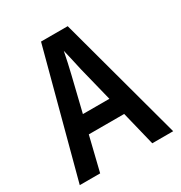

<svg xmlns="http://www.w3.org/2000/svg" viewBox="-168 -834 899 954"><g transform="rotate(-30 281.5 -357.0)"><path d="M14 0 204 -714H357L550 0H430L382 -196H179L131 0ZM252 -495 204 -298H356L307 -495Q301 -524 293.5 -555.5Q286 -587 279 -618Q273 -587 266 -555.5Q259 -524 252 -495Z"/></g></svg>

Font: Noto Sans Mono SemiCondensed SemiBold
Style: Regular
Weight: 600
Width: 4
Designer: Monotype Design Team
Foundry: Monotype Imaging Inc.
Version: Version 2.014; ttfautohint (v1.8.4.7-5d5b)